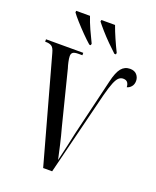

<svg xmlns="http://www.w3.org/2000/svg" viewBox="-167 -1028 914 1124"><g transform="rotate(20 289.5 -465.5)"><path d="M62 -651Q54 -682 40.5 -690.5Q27 -699 5 -699H0V-714H232V-699H208Q183 -699 173.5 -692Q164 -685 164 -669Q164 -655 169 -632.5Q174 -610 178 -599L263 -262Q277 -212 288 -163.5Q299 -115 308 -74Q322 -134 331 -173Q340 -212 349 -256L433 -608Q447 -669 468 -694.5Q489 -720 522 -720Q550 -720 564.5 -703.5Q579 -687 579 -665Q579 -643 567 -629Q555 -615 540 -612Q540 -628 532 -640Q524 -652 504 -652Q489 -652 477 -641.5Q465 -631 453.5 -603Q442 -575 428 -522L298 0H242ZM249 -771Q226 -791 198 -819.5Q170 -848 145 -876Q120 -904 108 -921L109 -931H195Q206 -897 224.5 -856Q243 -815 260 -781L258 -771ZM405 -771Q383 -791 354.5 -819.5Q326 -848 301.5 -876Q277 -904 264 -921L266 -931H351Q363 -897 381 -856Q399 -815 416 -781L415 -771Z"/></g></svg>

Font: Noto Serif Display ExtraCondensed Medium
Style: Regular
Weight: 500
Width: 2
Designer: Monotype Design Team
Foundry: Monotype Imaging Inc.
Version: Version 2.009